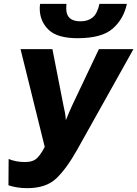

<svg xmlns="http://www.w3.org/2000/svg" viewBox="-20 -970 715 1000"><path d="M122 10Q220 10 273.5 -41Q327 -92 383 -192L675 -714H495L356 -421Q349 -405 340 -385Q331 -365 323 -344Q322 -364 318 -385Q314 -406 310 -423L253 -714H87L213 -205Q196 -171 175 -148.5Q154 -126 110 -126Q63 -126 25 -142L24 -5Q68 10 122 10ZM384 -771Q510 -771 567 -821Q624 -871 641 -950H498Q487 -899 462.5 -879Q438 -859 399 -859Q325 -859 325 -925Q325 -940 326 -950H189Q187 -938 187 -926Q187 -860 232.5 -815.5Q278 -771 384 -771Z"/></svg>

Font: Noto Sans Display Extra
Style: Italic
Weight: 800
Italic angle: -12°
Designer: Monotype Design Team
Foundry: Monotype Imaging Inc.
Version: Version 1.900